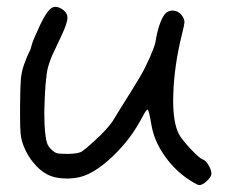

<svg xmlns="http://www.w3.org/2000/svg" viewBox="-20 -516 664 556"><path d="M516.6 -2.9Q477.1 -32.7 451.7 -72.3Q425.8 -111.3 418.5 -154.3Q411.6 -194.8 408.2 -198.2Q405.3 -201.7 394.5 -181.2Q375.5 -145 355 -117.7Q334.5 -90.3 306.2 -63Q246.1 -5.9 196.8 -0.5Q184.6 1 173.3 1Q139.6 1 116.2 -11.2Q95.7 -22 77.6 -43.9Q59.1 -65.9 48.8 -92.3Q41 -111.8 39.6 -130.4Q38.1 -145.5 38.1 -186Q38.1 -186 38.1 -209Q38.6 -266.6 40.5 -287.6Q42.5 -308.6 49.8 -329.6Q60.1 -357.4 64.5 -365.2Q69.3 -373.5 72.3 -387.2Q73.7 -393.6 81.1 -410.2Q88.4 -427.2 96.7 -444.8Q114.3 -481.4 127 -491.2Q132.8 -496.1 140.1 -496.1Q140.6 -496.1 141.1 -496.1Q147.9 -496.1 156.2 -491.7Q175.3 -481 175.3 -464.8Q175.3 -449.2 157.7 -412.1Q135.3 -365.2 130.4 -354Q125.5 -342.8 119.6 -323.2Q117.2 -315.9 115.2 -301.8Q113.3 -287.6 111.8 -270Q109.4 -236.8 108.4 -198.2Q108.4 -191.9 108.4 -185.5Q108.4 -155.3 110.4 -134.8Q112.8 -111.8 116.2 -102.1Q119.1 -92.3 127.9 -84Q137.2 -74.7 145 -72.3Q153.3 -70.3 177.2 -70.3Q208 -70.8 218.3 -78.1Q229 -85.4 252.9 -107.4Q270 -122.6 285.2 -139.2Q300.8 -156.2 306.2 -165Q311 -173.3 320.8 -189Q330.1 -204.1 338.4 -217.3Q352.5 -239.7 364.7 -259.3Q376.5 -278.3 386.2 -294.9Q399.4 -316.9 414.1 -350.1Q428.2 -382.8 430.2 -394.5Q434.6 -424.3 443.8 -449.2Q453.1 -473.6 462.4 -480Q474.1 -487.8 487.3 -484.4Q500.5 -481.4 508.3 -468.8Q514.2 -460 514.2 -451.7Q513.7 -443.4 506.3 -414.1Q484.4 -325.2 481.9 -244.1Q481.4 -234.9 481.4 -226.1Q481.4 -159.7 498 -127.9Q505.4 -113.3 531.7 -85Q558.1 -57.1 567.4 -54.2Q575.2 -51.8 584 -37.6Q592.3 -23.4 592.3 -13.2Q592.3 -4.9 579.6 7.8Q566.4 20 557.1 20Q553.2 20 541.5 13.2Q529.3 6.3 516.6 -2.9Z"/></svg>

Font: Casuwalt
Style: Regular
Weight: 400
Designer: Walter E Stewart
Version: 0.1